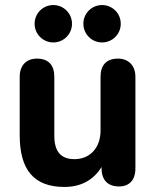

<svg xmlns="http://www.w3.org/2000/svg" viewBox="-20 -730 614 760"><path d="M235 10C300 10 350 -17 382 -69V-64C382 -17 407 8 451 8C492 8 516 -17 516 -64V-426C516 -472 487 -498 447 -498C401 -498 378 -472 378 -426V-213C378 -145 336 -100 275 -100C220 -100 195 -131 195 -193V-426C195 -472 172 -498 126 -498C85 -498 58 -472 58 -426V-195C58 -59 113 10 235 10ZM191 -562C232 -562 265 -595 265 -636C265 -677 232 -710 191 -710C150 -710 117 -677 117 -636C117 -595 150 -562 191 -562ZM384 -562C425 -562 458 -595 458 -636C458 -677 425 -710 384 -710C343 -710 310 -677 310 -636C310 -595 343 -562 384 -562Z"/></svg>

Font: SN Pro
Style: Bold
Weight: 700
Designer: Tobias Whetton
Foundry: Supernotes
Version: Version 1.003;Glyphs 3.3 (3324)